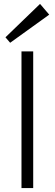

<svg xmlns="http://www.w3.org/2000/svg" viewBox="-20 -963 280 983"><path d="M150 -700V0H90V-700ZM232 -888 32 -744 8 -772 185 -943Z"/></svg>

Font: Pathway Extreme 8pt Thin
Style: Regular
Weight: 100
Designer: Eduardo Rodriguez Tunni
Foundry: Eduardo Rodriguez Tunni
Version: Version 1.000